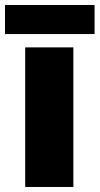

<svg xmlns="http://www.w3.org/2000/svg" viewBox="-33 -741 395 761"><path d="M257.8 0H66.9V-553.2H257.8ZM-13.2 -721.2H341.8V-606H-13.2Z"/></svg>

Font: OpenSansExtrabold
Style: Regular
Weight: 800
Foundry: Ascender Corporation
Version: Version 1.10